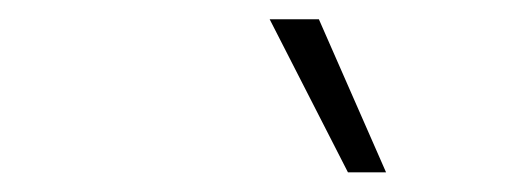

<svg xmlns="http://www.w3.org/2000/svg" viewBox="-20 -800 537 197"><path d="M337 -623.2 256.7 -780.2H307.2L376.1 -623.2Z"/></svg>

Font: Inter Extra Light  BETA
Style: Italic
Weight: 200
Italic angle: 9.39999°
Designer: Rasmus Andersson
Foundry: rsms
Version: Version 3.011;git-f93a4a705